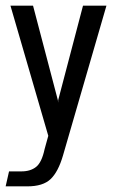

<svg xmlns="http://www.w3.org/2000/svg" viewBox="-33 -490 404 680"><path d="M-13 170 -1 117H43Q75 117 95 101Q115 85 125 38L138 -9L4 -470H84L172 -135L173 -126V-135L261 -470H344L190 61Q173 119 146 144.5Q119 170 64 170Z"/></svg>

Font: Smooch Sans SemiBold
Style: Bold
Weight: 600
Designer: Robert E. Leuschke
Foundry: Robert E. Leuschke
Version: Version 1.010; ttfautohint (v1.8.3)